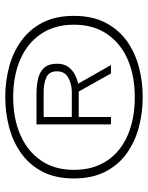

<svg xmlns="http://www.w3.org/2000/svg" viewBox="66 -814 577 750"><g transform="rotate(-90 355.0 -438.5)"><path d="M351.5 -170Q291 -170 234 -185Q177 -200 131.8 -232.2Q86.5 -264.5 60 -315.8Q33.5 -367 33.5 -439Q33.5 -511 60 -561.8Q86.5 -612.5 131.8 -644.8Q177 -677 234 -692Q291 -707 351.5 -707Q412 -707 468.8 -692Q525.5 -677 570.5 -644.8Q615.5 -612.5 642 -561.8Q668.5 -511 668.5 -439Q668.5 -367 642 -315.8Q615.5 -264.5 570.5 -232.2Q525.5 -200 468.8 -185Q412 -170 351.5 -170ZM351.5 -201Q435 -201 498.8 -229Q562.5 -257 598.2 -310.2Q634 -363.5 634 -439Q634 -514 598.2 -567Q562.5 -620 498.8 -648Q435 -676 351.5 -676Q267.5 -676 203.5 -648Q139.5 -620 103.2 -567Q67 -514 67 -439Q67 -363.5 102.2 -310.2Q137.5 -257 201.5 -229Q265.5 -201 351.5 -201ZM244.5 -294V-585H362Q390.5 -585 417.8 -580Q445 -575 463.2 -557.8Q481.5 -540.5 481.5 -504Q481.5 -477 468.8 -460.2Q456 -443.5 438 -434.5Q420 -425.5 403.5 -422.5L476.5 -294H443.5L373 -420H273.5V-294ZM273.5 -557V-447H372Q401.5 -447 426.8 -460.8Q452 -474.5 452 -505Q452 -536 428.2 -546.5Q404.5 -557 372 -557Z"/></g></svg>

Font: League Mono Thin
Style: Regular
Weight: 100
Width: 6
Designer: Tyler Finck
Foundry: The League of Moveable Type / Tyler Finck
Version: Version 2.300;RELEASE